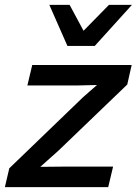

<svg xmlns="http://www.w3.org/2000/svg" viewBox="-25 -766 560 786"><path d="M-5 0 13 -77 316 -369 372 -418 286 -416H87L107 -500H514L496 -420L215 -150L140 -83L243 -84H438L418 0ZM251 -578 177 -746H260L317 -640L421 -746H515L363 -578Z"/></svg>

Font: Work Sans Medium
Style: Italic
Weight: 500
Italic angle: -13°
Designer: Wei Huang
Foundry: Wei Huang
Version: Version 2.012; ttfautohint (v1.8.3)